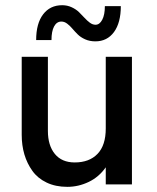

<svg xmlns="http://www.w3.org/2000/svg" viewBox="-20 -705 601 734"><path d="M344.7 -546.9Q322.8 -546.9 305.4 -554.7Q288.1 -562.5 276.9 -573.7Q265.6 -585 256.3 -595.9Q247.1 -606.9 236.6 -614.7Q226.1 -622.6 214.8 -622.6Q196.8 -622.6 186.8 -604Q176.8 -585.4 176.8 -551.8H118.2Q118.2 -615.2 144.8 -650.1Q171.4 -685.1 217.8 -685.1Q237.3 -685.1 254.2 -677.2Q271 -669.4 282.2 -658.4Q293.5 -647.5 303.2 -636.7Q313 -626 323.5 -618.2Q334 -610.4 345.2 -610.4Q360.8 -610.4 370.8 -629.4Q380.9 -648.4 380.9 -681.6H441.9Q441.9 -618.2 415.8 -582.5Q389.6 -546.9 344.7 -546.9ZM237.3 9.3Q192.4 9.3 158.2 -7.1Q124 -23.4 103.8 -51.8Q83.5 -80.1 73.2 -114.7Q63 -149.4 63 -189.5V-487.8H163.1V-204.6Q163.1 -148.9 189.7 -116.5Q216.3 -84 265.6 -84Q321.3 -84 352.8 -116.7Q384.3 -149.4 384.3 -213.9V-487.8H484.4V0H384.3V-65.4Q358.4 -28.3 319.1 -9.5Q279.8 9.3 237.3 9.3Z"/></svg>

Font: HK Grotesk SemiBold Legacy
Style: Regular
Weight: 600
Designer: Alfredo Marco Pradil
Foundry: Hanken Design Co.
Version: Version 2.022;PS 002.022;hotconv 1.0.88;makeotf.lib2.5.64775